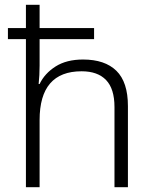

<svg xmlns="http://www.w3.org/2000/svg" viewBox="-20 -780 636 800"><path d="M145 -760V-663H372V-617H145V-507Q145 -486 144 -467.5Q143 -449 141 -430H145Q166 -474 211.5 -503Q257 -532 326 -532Q417 -532 465 -485Q513 -438 513 -338V0H457V-334Q457 -410 422 -446.5Q387 -483 320 -483Q145 -483 145 -280V0H88V-617H13V-663H88V-760Z"/></svg>

Font: Noto Sans Light
Style: Regular
Weight: 300
Designer: Monotype Design Team
Foundry: Monotype Imaging Inc.
Version: Version 2.007